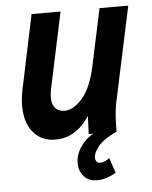

<svg xmlns="http://www.w3.org/2000/svg" viewBox="-52 -566 639 805"><g transform="rotate(-5 267.5 -163.0)"><path d="M38 -142Q38 -177 47 -217L111 -522H233L168 -216Q165 -204 163 -190.5Q161 -177 161 -165Q161 -137 175 -121.5Q189 -106 213 -106Q252 -106 289.5 -149.5Q327 -193 346 -282L397 -522H518L433 -124Q425 -85 424 -44L423 0H306L309 -76Q252 11 165 11Q107 11 72.5 -30Q38 -71 38 -142ZM249 118Q249 83 270.5 50.5Q292 18 325 0H423Q367 26 345 53.5Q323 81 323 101Q323 110 328 117Q333 124 344 124Q362 124 383 108L404 171Q389 181 368 188.5Q347 196 325 196Q288 196 268.5 173Q249 150 249 118Z"/></g></svg>

Font: Radio Canada Condensed SemiBold
Style: Italic
Weight: 600
Width: 3
Italic angle: -12°
Designer: Charles Daoud, Etienne Aubert Bonn, Alexandre Saumier Demers, Jacques Le Bailly
Foundry: Radio-Canada
Version: Version 2.104; ttfautohint (v1.8.4.7-5d5b);gftools[0.9.28.de